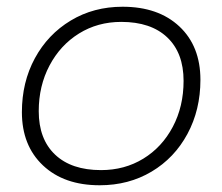

<svg xmlns="http://www.w3.org/2000/svg" viewBox="-20 -546 660 570"><path d="M45 -213Q45 -302 83.5 -373Q122 -444 190 -485Q258 -526 344 -526Q450 -526 512.5 -467.5Q575 -409 575 -309Q575 -220 536.5 -148.5Q498 -77 430 -36.5Q362 4 276 4Q170 4 107.5 -55Q45 -114 45 -213ZM525 -306Q525 -389 476.5 -435Q428 -481 340 -481Q270 -481 214.5 -446.5Q159 -412 127 -351.5Q95 -291 95 -216Q95 -133 143.5 -87Q192 -41 280 -41Q350 -41 405.5 -75Q461 -109 493 -169.5Q525 -230 525 -306Z"/></svg>

Font: Montserrat Alternates Light
Style: Italic
Weight: 300
Italic angle: -11.3°
Designer: Julieta Ulanovsky
Foundry: Julieta Ulanovsky
Version: Version 7.200